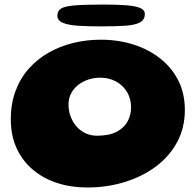

<svg xmlns="http://www.w3.org/2000/svg" viewBox="-20 -771 860 844"><path d="M363.8 53.2Q291.8 53.2 230.4 33.1Q169.1 12.9 123.6 -25.8Q78.1 -64.5 52.8 -120.1Q27.5 -175.6 27.5 -246.6Q27.5 -315.6 48.3 -371.2Q69.1 -426.9 106.4 -469Q143.8 -511.1 193.6 -539.5Q243.5 -567.9 301.9 -582.2Q360.2 -596.5 422.9 -596.5Q499.2 -596.5 566.2 -575.4Q633.1 -554.2 684.1 -514.1Q735.1 -474 763.9 -416.9Q792.6 -359.9 792.6 -287.9Q792.6 -208.4 758.1 -145.1Q723.5 -81.9 663.3 -37.6Q603.1 6.6 525.9 29.9Q448.8 53.2 363.8 53.2ZM406.6 -174.4Q460.9 -174.4 493.8 -192.2Q526.6 -210 541.4 -238.4Q556.2 -266.8 556.2 -298.1Q556.2 -327.6 545.9 -351.7Q535.6 -375.8 517 -393.2Q498.4 -410.6 473.7 -420.1Q449 -429.5 420.6 -429.5Q393.5 -429.5 368.5 -421.3Q343.5 -413.1 323.9 -397.9Q304.2 -382.6 292.8 -360.9Q281.2 -339.1 281.2 -312.5Q281.2 -283.5 290.6 -258.5Q300 -233.5 316.8 -214.6Q333.5 -195.8 356.5 -185.1Q379.5 -174.4 406.6 -174.4ZM423.6 -655Q366.8 -655 323.6 -657.8Q280.4 -660.6 256.2 -670.7Q232.1 -680.8 232.1 -702.4Q232.1 -722.5 247.9 -733Q263.8 -743.5 307.6 -747.2Q351.5 -751 436 -751Q496.8 -751 536.8 -747.7Q576.8 -744.4 596.7 -735.6Q616.6 -726.9 616.6 -709.8Q616.6 -684 595.1 -672.4Q573.5 -660.8 530.8 -657.9Q488 -655 423.6 -655Z"/></svg>

Font: Gluten Thin
Style: Regular
Weight: 100
Designer: Tyler Finck
Foundry: Etcetera Type Company
Version: Version 1.300